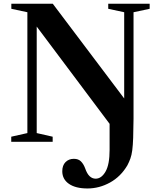

<svg xmlns="http://www.w3.org/2000/svg" viewBox="-20 -782 880 1059"><path d="M42 0V-28L131 -48V-714.5L42.5 -733.5V-761.5H271L665 -239V-714.5L577 -733.5V-761.5H805.5V-733.5L716.5 -714.5V-127Q716 -63 714.5 -21.5Q713 20 709.5 46.8Q706 73.5 699.2 92.2Q692.5 111 682.5 130Q646 192 586.8 224.8Q527.5 257.5 462.5 257.5Q397 257.5 360.2 232Q323.5 206.5 323.5 162.5Q323.5 130 341.5 112Q359.5 94 387.5 94Q412 94 426.2 108Q440.5 122 449.5 146Q460 176.5 474.5 190Q489 203.5 507.5 203.5Q539.5 203.5 562 164.5Q584.5 125.5 584.5 45V-99L182.5 -635.5V-48L270.5 -28V0Z"/></svg>

Font: Libre Caslon Text Medium
Style: Regular
Weight: 500
Designer: Pablo Impallari, Rodrigo Fuenzalida, Katja Schimmel
Foundry: Pablo Impallari, Rodrigo Fuenzalida
Version: Version 2.000